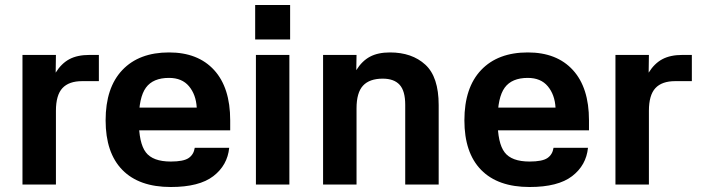

<svg xmlns="http://www.w3.org/2000/svg" viewBox="-20 -739 2811 769"><path d="M204 0H70V-519H204L203 -448Q226 -485 258 -502Q290 -519 338 -519H376V-414H309Q256 -414 230 -386Q204 -358 204 -295Z M480 -308H768Q765 -360 737 -393.5Q709 -427 657 -427Q593 -427 564.5 -388Q536 -349 536 -257Q536 -166 564 -129Q592 -92 664 -92Q715 -92 735.5 -106Q756 -120 760 -147H898Q891 -77 834.5 -33.5Q778 10 664 10Q537 10 470 -58.5Q403 -127 403 -257Q403 -388 470 -458.5Q537 -529 657 -529Q773 -529 837.5 -458.5Q902 -388 902 -257V-217H479Z M1139 -519V0H1005V-519ZM1002 -719H1142V-581H1002Z M1408 0H1274V-519H1408L1407 -458Q1430 -495 1462 -512Q1494 -529 1542 -529Q1630 -529 1683.5 -480Q1737 -431 1737 -318V0H1603V-319Q1603 -375 1580.5 -399.5Q1558 -424 1513 -424Q1460 -424 1434 -396Q1408 -368 1408 -305Z M1917 -308H2205Q2202 -360 2174 -393.5Q2146 -427 2094 -427Q2030 -427 2001.5 -388Q1973 -349 1973 -257Q1973 -166 2001 -129Q2029 -92 2101 -92Q2152 -92 2172.5 -106Q2193 -120 2197 -147H2335Q2328 -77 2271.5 -33.5Q2215 10 2101 10Q1974 10 1907 -58.5Q1840 -127 1840 -257Q1840 -388 1907 -458.5Q1974 -529 2094 -529Q2210 -529 2274.5 -458.5Q2339 -388 2339 -257V-217H1916Z M2579 0H2445V-519H2579L2578 -448Q2601 -485 2633 -502Q2665 -519 2713 -519H2751V-414H2684Q2631 -414 2605 -386Q2579 -358 2579 -295Z"/></svg>

Font: 42dot Sans ExtraBold
Style: Regular
Weight: 800
Designer: 42dot
Version: Version 1.000